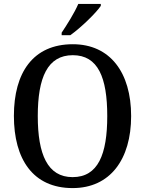

<svg xmlns="http://www.w3.org/2000/svg" viewBox="-20 -951 742 981"><path d="M295 -784V-771H339C393 -809 472 -886 495 -921V-931H380C361 -886 323 -826 295 -784ZM351 10C543 10 650 -137 650 -358C650 -580 543 -725 352 -725C149 -725 51 -580 51 -359C51 -137 149 10 351 10ZM351 -46C223 -46 173 -162 173 -358C173 -555 223 -669 352 -669C481 -669 528 -555 528 -358C528 -162 481 -46 351 -46Z"/></svg>

Font: Noto Serif Devanagari SemiCondensed Medium
Style: Regular
Weight: 500
Width: 4
Designer: Universal Thirst, Indian Type Foundry and the Monotype Design Team
Foundry: Monotype Imaging Inc.
Version: Version 2.004